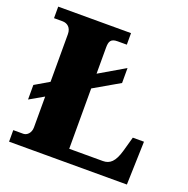

<svg xmlns="http://www.w3.org/2000/svg" viewBox="-127 -834 932 954"><g transform="rotate(20 338.5 -357.0)"><path d="M21 0H644L651 -229H592L571 -154C553 -89 528 -69 492 -69H314V-388L449 -466V-545L314 -466V-604C314 -636 321 -653 357 -653H406V-714H21V-653H66C92 -653 113 -636 113 -602V-350L38 -306V-229L113 -272V-109C113 -78 92 -61 74 -61H21Z"/></g></svg>

Font: Noto Serif Georgian Black
Style: Regular
Weight: 900
Designer: Monotype Design Team, Akaki Razmadze
Foundry: Google LLC
Version: Version 2.003